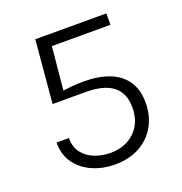

<svg xmlns="http://www.w3.org/2000/svg" viewBox="-116 -720 789 832"><g transform="rotate(-20 278.0 -304.0)"><path d="M274.5 11Q222 11 175 -8.8Q128 -28.5 98.5 -67.5Q69 -106.5 69 -165.5H126Q126 -122.5 147.8 -95.5Q169.5 -68.5 203.5 -55.8Q237.5 -43 274.5 -43Q343 -43 386.5 -84.8Q430 -126.5 430 -196.5Q430 -328 263 -328H110L135.5 -617.5H463V-565H193L174 -367Q226.5 -374 269.5 -374Q337.5 -374 387.2 -354.8Q437 -335.5 464 -296Q491 -256.5 491 -196.5Q491 -136.5 464.8 -89.5Q438.5 -42.5 390 -15.8Q341.5 11 274.5 11Z"/></g></svg>

Font: Betina Sans Light
Style: Regular
Weight: 300
Designer: Jonathan Pinhorn (font) & Cristiano Sobral (main changes)
Version: Version 2.001;October 6, 2020;FontCreator 13.0.0.2681 64-bit